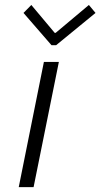

<svg xmlns="http://www.w3.org/2000/svg" viewBox="-20 -770 413 790"><path d="M160.6 -515.1H222.2L118.2 0H57.1ZM76.7 -716.8 108.9 -749.5 205.1 -634.8H209L345.7 -749.5L373 -716.8L210.9 -584H191.9Z"/></svg>

Font: Reddit Sans Chocolate Light
Style: Italic
Weight: 300
Italic angle: -11.25°
Designer: Stephen Hutchings
Version: Version 1.013